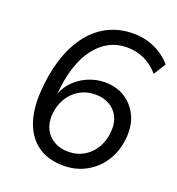

<svg xmlns="http://www.w3.org/2000/svg" viewBox="-131 -821 864 937"><g transform="rotate(20 301.0 -352.5)"><path d="M302 9Q224 9 171.5 -26.5Q119 -62 94 -128.5Q69 -195 74 -285Q79 -380 103 -458.5Q127 -537 169 -594.5Q211 -652 270.5 -683Q330 -714 405 -714Q444 -714 479.5 -704Q515 -694 546 -674.5Q577 -655 602 -626L563 -563Q528 -603 486.5 -621.5Q445 -640 398 -640Q347 -640 305 -617.5Q263 -595 231.5 -553Q200 -511 180.5 -450.5Q161 -390 155 -314L151 -280H146Q157 -332 188.5 -368Q220 -404 264 -423.5Q308 -443 354 -443Q414 -443 458 -415.5Q502 -388 525.5 -340.5Q549 -293 545 -233Q541 -162 508.5 -107.5Q476 -53 422 -22Q368 9 302 9ZM299 -63Q346 -63 382.5 -85Q419 -107 440.5 -145.5Q462 -184 464 -232Q467 -273 451 -304.5Q435 -336 404 -353.5Q373 -371 332 -371Q285 -371 248 -349Q211 -327 189.5 -289Q168 -251 165 -203Q163 -162 179 -130.5Q195 -99 226.5 -81Q258 -63 299 -63Z"/></g></svg>

Font: Nunito Sans 10pt
Style: Italic
Weight: 400
Italic angle: -9°
Designer: Vernon Adams
Foundry: Vernon Adams
Version: Version 3.101;gftools[0.9.27]